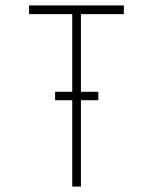

<svg xmlns="http://www.w3.org/2000/svg" viewBox="-20 -687 562 707"><path d="M246 -349V-635H87V-667H436V-635H278V-349H342V-318H278V0H246V-318H183V-349Z"/></svg>

Font: Zector
Style: Regular
Weight: 400
Designer: GGBot
Version: 0.72